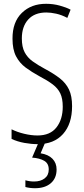

<svg xmlns="http://www.w3.org/2000/svg" viewBox="-20 -744 438 1004"><path d="M356.9 -189Q356.9 -96.2 309.6 -43.2Q262.2 9.8 177.7 9.8Q143.6 9.8 107.2 3.2Q70.8 -3.4 40.5 -17.6V-67.9Q69.8 -53.2 106.7 -44.4Q143.6 -35.6 176.3 -35.6Q242.2 -35.6 275.1 -77.6Q308.1 -119.6 308.1 -186Q308.1 -228.5 295.4 -255.4Q282.7 -282.2 255.6 -302.7Q228.5 -323.2 185.5 -345.7Q146 -367.2 114.3 -390.6Q82.5 -414.1 64 -449.5Q45.4 -484.9 45.4 -541.5Q44.9 -628.4 94.2 -676.5Q143.6 -724.6 221.7 -724.1Q258.3 -724.1 292.2 -714.8Q326.2 -705.6 349.1 -693.4L332 -650.4Q302.7 -666 273.9 -672.4Q245.1 -678.7 222.2 -678.7Q160.6 -678.7 127.4 -641.8Q94.2 -605 94.2 -543Q94.2 -498.5 108.9 -470.7Q123.5 -442.9 150.6 -423.3Q177.7 -403.8 214.8 -383.8Q260.7 -359.4 292.5 -334.7Q324.2 -310.1 340.6 -276.1Q356.9 -242.2 356.9 -189ZM275.9 142.1Q275.9 188 245.6 214.1Q215.3 240.2 163.1 240.2Q136.2 240.2 112.8 233.9V198.7Q135.3 205.1 158.2 205.1Q192.4 205.1 213.6 188.7Q234.9 172.4 234.9 142.1Q234.9 110.4 210.9 96.7Q187 83 147.9 80.1L182.1 0H216.8L192.4 57.6Q232.9 64 254.4 86.2Q275.9 108.4 275.9 142.1Z"/></svg>

Font: Open Sans Condensed Light
Style: Regular
Weight: 300
Width: 3
Designer: Monotype Design Team
Foundry: Monotype Imaging Inc.
Version: Version 3.003; ttfautohint (v1.8.4)